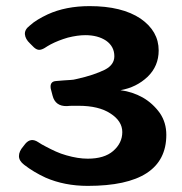

<svg xmlns="http://www.w3.org/2000/svg" viewBox="-20 -595 594 628"><path d="M267 13Q191 13 129 -14Q90 -32 59 -56Q42 -69 42 -84.5Q42 -100 56 -116L63 -125Q81 -146 105 -130Q111 -126 117 -122.5Q123 -119 131 -115Q146 -107 162.5 -99.5Q179 -92 197 -87Q235 -76 267 -76Q321 -76 350 -101Q380 -127 380 -163Q380 -199 341 -224Q303 -249 237 -249Q227 -249 217.5 -249Q208 -249 199 -248Q161 -247 152 -282L146 -305Q142 -329 164 -330L188 -332Q201 -333 211 -333.5Q221 -334 228 -336Q260 -343 283.5 -351Q307 -359 323 -367Q354 -383 354 -411Q354 -443 327 -462Q300 -480 259 -480Q234 -480 202 -472Q171 -463 146 -450Q140 -447 135.5 -444Q131 -441 126 -438Q116 -432 108 -432Q100 -432 91 -440L78 -453Q63 -467 61.5 -482.5Q60 -498 77 -511Q89 -522 104 -531Q119 -540 136 -548Q195 -575 273 -575Q379 -575 440 -534Q499 -493 499 -430Q499 -379 463 -344Q426 -309 374 -300Q413 -295 447 -276Q480 -257 503 -225Q524 -194 524 -154Q524 13 267 13Z"/></svg>

Font: MaokenZhuyuanTi
Style: Regular
Weight: 400
Designer: Fontworks Inc & LongZhuTi team: ZERO子、时光羊、荆南、频凡、刘鹏、Little White Dog、帆影Magmeta、奈白不弍、白日月球、ChaoTawei、雨三（排名不分先后）
Version: Version 1.000; 20230222